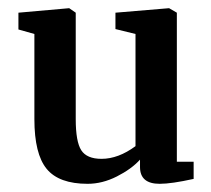

<svg xmlns="http://www.w3.org/2000/svg" viewBox="-20 -441 515 469"><path d="M370 8Q322 8 322 -33V-51Q301 -28 265.5 -10Q230 8 194 8Q124 8 94 -28.5Q64 -65 64 -150V-358L25 -369V-410L149 -421L165 -410V-150Q165 -95 178.5 -74Q192 -53 228 -53Q269 -53 311 -84V-358L262 -370V-410L393 -421L412 -410V-46H453V-4Q399 8 370 8Z"/></svg>

Font: Aikya SemiBold
Style: Regular
Weight: 600
Designer: Neelakash Kshetrimayum (Latin subset based on Merriweather by Eben Sorkin)
Foundry: Brand New Type
Version: Version 1.00 b005